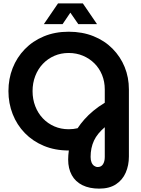

<svg xmlns="http://www.w3.org/2000/svg" viewBox="-20 -900 834 1138"><path d="M568 218Q510 218 468.5 197.5Q427 177 405.5 138Q384 99 384 46Q384 33 385 19.5Q386 6 388 -8Q306 -8 240 -35.5Q174 -63 127 -111.5Q80 -160 55 -224Q30 -288 30 -360Q30 -433 55 -496.5Q80 -560 127 -608.5Q174 -657 240 -684.5Q306 -712 387 -712Q468 -712 534 -685.5Q600 -659 647 -611.5Q694 -564 719 -502.5Q744 -441 744 -370V28Q744 80 725 123.5Q706 167 667 192.5Q628 218 568 218ZM559 90Q580 90 590.5 73.5Q601 57 601 30V-146Q579 -127 563 -107.5Q547 -88 537 -66.5Q527 -45 522 -21Q517 3 517 30Q517 49 522.5 62.5Q528 76 538 83Q548 90 559 90ZM387 -134Q401 -134 414 -135.5Q427 -137 440 -140Q457 -166 480 -192Q503 -218 533 -243Q563 -268 601 -291V-370Q601 -416 585 -455.5Q569 -495 540 -524Q511 -553 472 -569.5Q433 -586 387 -586Q341 -586 302 -569Q263 -552 234 -521.5Q205 -491 189 -449.5Q173 -408 173 -360Q173 -312 189 -270.5Q205 -229 234 -198.5Q263 -168 302 -151Q341 -134 387 -134ZM240 -757 324 -880H471L555 -757H444L397 -825L351 -757Z"/></svg>

Font: MuseoModerno Thin SemiBold
Style: Regular
Weight: 600
Version: Version 1.003